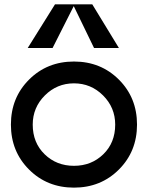

<svg xmlns="http://www.w3.org/2000/svg" viewBox="-20 -847 678 880"><path d="M525 -627H411L318 -819L221 -627H107L232 -827H403ZM113 -70Q30 -153 30 -276Q30 -399 113 -482Q196 -565 319 -565Q442 -565 525 -482Q608 -399 608 -276Q608 -153 525 -70Q442 13 319 13Q196 13 113 -70ZM130 -276Q130 -193 184.5 -140Q239 -87 319 -87Q399 -87 453.5 -140Q508 -193 508 -276Q508 -354 452.5 -409.5Q397 -465 319 -465Q241 -465 185.5 -409.5Q130 -354 130 -276Z"/></svg>

Font: Edgecutting Lite Sharp
Style: Medium
Weight: 500
Designer: RandomMaerks (Nguyen Gia Bao)
Version: Version 1.0